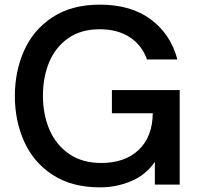

<svg xmlns="http://www.w3.org/2000/svg" viewBox="-20 -795 853 827"><path d="M44 -381Q44 -488 84 -577.5Q124 -667 206.5 -721Q289 -775 410 -775Q544 -775 629.5 -711.5Q715 -648 744 -539H613Q591 -601 538.5 -635Q486 -669 409 -669Q329 -669 274 -630.5Q219 -592 192 -527.5Q165 -463 165 -383Q165 -301 193.5 -235.5Q222 -170 278.5 -131.5Q335 -93 416 -93Q518 -93 577.5 -149.5Q637 -206 638 -307H462V-407H754V0H647V-98Q609 -42 545.5 -15Q482 12 411 12Q289 12 206.5 -42Q124 -96 84 -185.5Q44 -275 44 -381Z"/></svg>

Font: Open Sauce One Medium
Style: Regular
Weight: 500
Designer: Alfredo Marco Pradil
Foundry: Creative Sauce Fz LLC
Version: Version 1.477